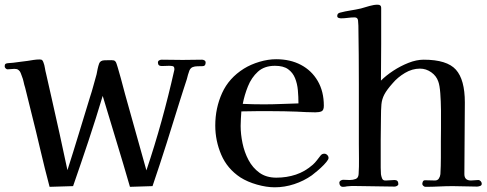

<svg xmlns="http://www.w3.org/2000/svg" viewBox="-21 -794 2074 817"><path d="M854 -528Q854 -513 842 -512.5Q830 -512 819 -512Q808 -512 799 -508.5Q790 -505 785 -494Q782 -486 779 -476Q776 -466 774 -457Q767 -435 759.5 -412.5Q752 -390 745 -367Q717 -276 688 -184.5Q659 -93 628 -2L532 1Q504 -96 474.5 -192.5Q445 -289 416 -386Q387 -289 355 -193Q323 -97 290 -2L190 1Q169 -78 150.5 -157.5Q132 -237 112 -316Q105 -342 99 -368.5Q93 -395 86 -421Q82 -433 79.5 -445.5Q77 -458 72 -470Q70 -476 67 -483.5Q64 -491 59 -495Q55 -499 50 -500Q45 -501 40 -501Q33 -501 26 -500Q19 -499 11 -499Q7 -499 3 -503Q-1 -507 -1 -511Q-1 -519 1.5 -521.5Q4 -524 11 -525Q16 -526 22.5 -526Q29 -526 35 -527Q50 -529 65.5 -531Q81 -533 97 -535Q109 -537 122 -539Q135 -541 148 -541Q156 -541 159 -537.5Q162 -534 164 -528Q168 -518 170 -505Q172 -492 175 -481L199 -375Q216 -299 233 -223Q250 -147 266 -70Q291 -148 314.5 -225.5Q338 -303 362 -381Q370 -405 376.5 -429.5Q383 -454 390 -478Q392 -489 394.5 -501Q397 -513 401 -524Q406 -537 424 -537.5Q442 -538 453 -538Q459 -538 463.5 -537Q468 -536 472 -530Q474 -527 480 -507Q486 -487 493 -461.5Q500 -436 505 -416.5Q510 -397 511 -394Q534 -313 556.5 -231.5Q579 -150 602 -69Q637 -173 666.5 -279.5Q696 -386 720 -493Q721 -495 721 -500Q721 -511 714 -512.5Q707 -514 698 -514Q691 -514 683 -513.5Q675 -513 667 -513Q651 -513 651 -528Q651 -534 656 -537Q661 -540 667 -540Q689 -540 711.5 -539.5Q734 -539 756 -539Q777 -539 797.5 -539.5Q818 -540 839 -540Q844 -540 849 -537Q854 -534 854 -528Z M1249 -354Q1249 -382 1246.5 -410Q1244 -438 1234.5 -461.5Q1225 -485 1205 -499.5Q1185 -514 1149 -514Q1104 -514 1076.5 -489Q1049 -464 1034 -426.5Q1019 -389 1012 -352Q1034 -351 1056.5 -350.5Q1079 -350 1101 -350Q1138 -350 1175 -351.5Q1212 -353 1249 -354ZM1377 -122Q1377 -119 1375 -115Q1370 -106 1357 -92.5Q1344 -79 1329.5 -67Q1315 -55 1306 -48Q1272 -24 1231 -10.5Q1190 3 1148 3Q1113 3 1072.5 -8.5Q1032 -20 1002 -39Q946 -76 920.5 -135.5Q895 -195 895 -260Q895 -334 924 -398Q953 -462 1017 -502Q1046 -520 1083 -531Q1120 -542 1154 -542Q1214 -542 1259.5 -518Q1305 -494 1331 -449.5Q1357 -405 1357 -344Q1357 -325 1347.5 -320.5Q1338 -316 1321 -316Q1301 -316 1281 -317Q1261 -318 1241 -319Q1214 -320 1187.5 -320.5Q1161 -321 1135 -321Q1103 -321 1070.5 -321Q1038 -321 1006 -320Q1005 -304 1004 -289Q1003 -274 1003 -258Q1003 -223 1011 -184.5Q1019 -146 1036.5 -113Q1054 -80 1083 -59Q1112 -38 1155 -38Q1199 -38 1238 -51Q1277 -64 1310 -93Q1320 -102 1327.5 -112Q1335 -122 1343 -132Q1349 -140 1359 -140Q1366 -140 1371.5 -134.5Q1377 -129 1377 -122Z M2029 -12Q2029 -5 2021.5 -2.5Q2014 0 2009 0Q1984 0 1958 -1Q1932 -2 1906 -2Q1877 -2 1847.5 -0.5Q1818 1 1789 1Q1785 1 1780.5 -3Q1776 -7 1776 -11Q1776 -16 1778.5 -21.5Q1781 -27 1788 -27Q1799 -27 1809.5 -26.5Q1820 -26 1830 -26Q1841 -26 1846.5 -34.5Q1852 -43 1853 -53Q1855 -88 1855 -123.5Q1855 -159 1855 -193Q1855 -213 1855.5 -248.5Q1856 -284 1855.5 -324Q1855 -364 1852.5 -397.5Q1850 -431 1844 -447Q1836 -471 1814 -486.5Q1792 -502 1766 -502Q1733 -502 1702 -483.5Q1671 -465 1650 -440Q1625 -412 1614.5 -392Q1604 -372 1602 -349.5Q1600 -327 1600 -290Q1599 -244 1599 -198.5Q1599 -153 1599 -107Q1599 -94 1599 -80.5Q1599 -67 1600 -53Q1601 -45 1604.5 -35.5Q1608 -26 1618 -26H1622Q1631 -26 1640 -27Q1649 -28 1658 -28Q1674 -28 1674 -11Q1674 -6 1668.5 -3Q1663 0 1658 0Q1624 0 1591 -1Q1558 -2 1525 -2Q1508 -2 1490 -2.5Q1472 -3 1455 -1Q1451 0 1447 0.5Q1443 1 1438 1Q1431 1 1427 -4Q1423 -9 1423 -16Q1423 -22 1428.5 -25.5Q1434 -29 1439 -29Q1446 -29 1453 -28.5Q1460 -28 1467 -28Q1481 -28 1492.5 -32.5Q1504 -37 1505 -53Q1507 -85 1506.5 -118Q1506 -151 1506 -182Q1506 -245 1506 -308Q1506 -371 1506 -433Q1506 -496 1505.5 -559Q1505 -622 1504 -685Q1504 -694 1502.5 -707Q1501 -720 1488 -720Q1474 -720 1459 -718Q1444 -716 1430 -716Q1425 -716 1419.5 -718Q1414 -720 1414 -726Q1414 -737 1425 -740Q1448 -746 1470.5 -749.5Q1493 -753 1515 -758Q1532 -763 1551 -768.5Q1570 -774 1586 -774Q1601 -774 1601 -761Q1601 -683 1601 -605.5Q1601 -528 1600 -451Q1622 -473 1652.5 -493Q1683 -513 1717 -526.5Q1751 -540 1782 -540Q1881 -540 1919 -497.5Q1957 -455 1957 -358Q1957 -282 1956 -206Q1955 -130 1955 -53Q1955 -26 1983 -26Q1991 -26 1999 -27Q2007 -28 2014 -28Q2020 -28 2024.5 -23Q2029 -18 2029 -12Z"/></svg>

Font: Kaisei Tokumin Medium
Style: Regular
Weight: 500
Designer: Font-Kai, 金井和夫
Foundry: KAZUO KANAI
Version: Version 5.003